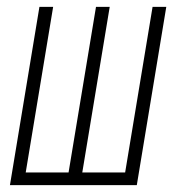

<svg xmlns="http://www.w3.org/2000/svg" viewBox="-20 -540 540 560"><path d="M9 0 95 -520H135L55 -37H180L260 -520H300L220 -37H345L425 -520H465L379 0Z"/></svg>

Font: Iosevka Extralight Oblique
Style: Regular
Weight: 200
Italic angle: -9°
Monospace: yes
Designer: Belleve Invis
Foundry: Belleve Invis
Version: Version 32.5.0; ttfautohint (v1.8.4)